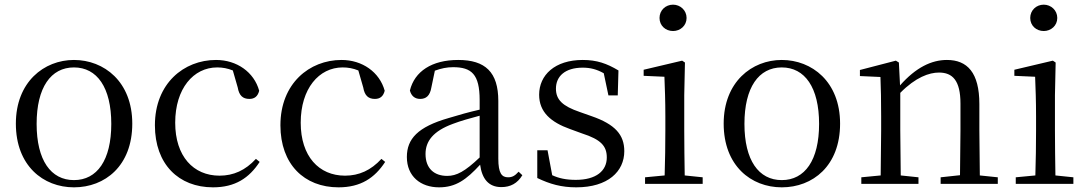

<svg xmlns="http://www.w3.org/2000/svg" viewBox="-20 -788 4663 823"><path d="M297 15C430 15 547 -77 547 -258C547 -438 426 -531 297 -531C169 -531 48 -437 48 -258C48 -78 165 15 297 15ZM297 -16C198 -16 137 -101 137 -257C137 -413 198 -499 297 -499C396 -499 457 -413 457 -257C457 -101 396 -16 297 -16Z M893 15C988 15 1048 -25 1093 -94L1077 -107C1032 -58 981 -35 921 -35C809 -35 731 -118 731 -262C731 -408 809 -499 911 -499C934 -499 956 -495 978 -486L999 -413C1005 -378 1021 -364 1049 -364C1071 -364 1085 -375 1091 -399C1069 -479 995 -531 906 -531C768 -531 644 -430 644 -251C644 -84 746 15 893 15Z M1431 15C1526 15 1586 -25 1631 -94L1615 -107C1570 -58 1519 -35 1459 -35C1347 -35 1269 -118 1269 -262C1269 -408 1347 -499 1449 -499C1472 -499 1494 -495 1516 -486L1537 -413C1543 -378 1559 -364 1587 -364C1609 -364 1623 -375 1629 -399C1607 -479 1533 -531 1444 -531C1306 -531 1182 -430 1182 -251C1182 -84 1284 15 1431 15Z M2129 14C2168 14 2198 -2 2219 -37L2203 -52C2187 -34 2175 -28 2158 -28C2131 -28 2116 -45 2116 -108V-355C2116 -479 2060 -531 1944 -531C1831 -531 1757 -482 1737 -400C1743 -377 1758 -364 1781 -364C1806 -364 1823 -377 1829 -413L1844 -485C1871 -495 1896 -500 1922 -500C2001 -500 2036 -470 2036 -359V-318C1992 -308 1945 -295 1903 -282C1771 -244 1724 -193 1724 -115C1724 -32 1783 15 1862 15C1934 15 1979 -18 2038 -82C2046 -22 2074 14 2129 14ZM2036 -113C1973 -53 1937 -34 1897 -34C1841 -34 1804 -66 1804 -128C1804 -183 1837 -226 1921 -257C1955 -270 1995 -281 2036 -292Z M2450 15C2586 15 2656 -53 2656 -140C2656 -210 2617 -255 2516 -290L2465 -308C2392 -333 2363 -360 2363 -408C2363 -461 2402 -498 2478 -498C2510 -498 2538 -491 2568 -474L2588 -379H2628L2631 -486C2581 -516 2538 -531 2478 -531C2358 -531 2291 -466 2291 -382C2291 -307 2342 -264 2423 -235L2475 -216C2556 -190 2581 -162 2581 -113C2581 -56 2536 -17 2448 -17C2406 -17 2375 -24 2347 -37L2327 -144H2283V-25C2337 1 2386 15 2450 15Z M2865 -655C2896 -655 2923 -678 2923 -711C2923 -744 2896 -768 2865 -768C2833 -768 2807 -744 2807 -711C2807 -678 2833 -655 2865 -655ZM2828 0H2992V-28L2915 -36C2914 -92 2913 -175 2913 -229V-380L2916 -520L2904 -528L2739 -489V-463L2828 -459C2830 -409 2832 -356 2832 -289V-229C2832 -175 2831 -92 2829 -36L2745 -28V0Z M3331 15C3464 15 3581 -77 3581 -258C3581 -438 3460 -531 3331 -531C3203 -531 3082 -437 3082 -258C3082 -78 3199 15 3331 15ZM3331 -16C3232 -16 3171 -101 3171 -257C3171 -413 3232 -499 3331 -499C3430 -499 3491 -413 3491 -257C3491 -101 3430 -16 3331 -16Z M4094 0H4257V-28L4180 -36L4178 -229V-342C4178 -477 4126 -531 4039 -531C3973 -531 3906 -499 3838 -422L3833 -520L3820 -528L3666 -488V-462L3754 -458C3756 -408 3757 -358 3757 -289V-229L3755 -36L3672 -28V0H3917V-28L3841 -36L3839 -229V-390C3905 -457 3963 -477 4005 -477C4063 -477 4097 -443 4097 -344V-229L4095 -37L4012 -28V0Z M4454 -655C4485 -655 4512 -678 4512 -711C4512 -744 4485 -768 4454 -768C4422 -768 4396 -744 4396 -711C4396 -678 4422 -655 4454 -655ZM4417 0H4581V-28L4504 -36C4503 -92 4502 -175 4502 -229V-380L4505 -520L4493 -528L4328 -489V-463L4417 -459C4419 -409 4421 -356 4421 -289V-229C4421 -175 4420 -92 4418 -36L4334 -28V0Z"/></svg>

Font: Source Han Serif CN
Style: Regular
Weight: 400
Designer: Ryoko NISHIZUKA 西塚涼子 (kana & ideographs); Frank Grießhammer (Latin, Greek & Cyrillic); Wenlong ZHANG 张文龙 (bopomofo); San
Foundry: Adobe
Version: Version 2.003;hotconv 1.1.1;makeotfexe 2.6.0